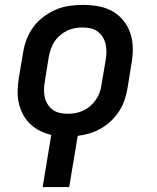

<svg xmlns="http://www.w3.org/2000/svg" viewBox="-20 -548 640 783"><path d="M154 215 189 2Q164 -4 142 -15Q120 -26 102.5 -43Q85 -60 73.5 -82Q62 -104 56.5 -128.5Q51 -153 52 -179.5Q53 -206 57 -232L74 -332Q78 -359 88 -386Q98 -413 115.5 -437Q133 -461 157 -479Q181 -497 207.5 -508.5Q234 -520 262 -524Q290 -528 317 -528Q350 -528 381 -522.5Q412 -517 438 -502.5Q464 -488 483 -464.5Q502 -441 511.5 -412.5Q521 -384 521.5 -352Q522 -320 516 -288L500 -188Q496 -164 488 -140.5Q480 -117 466 -95Q452 -73 433 -55Q414 -37 391.5 -24Q369 -11 345 -4Q321 3 297 6L262 215ZM257 -84Q273 -84 289 -87Q305 -90 320.5 -97.5Q336 -105 349 -116.5Q362 -128 371.5 -142Q381 -156 386.5 -171.5Q392 -187 394 -203L411 -303Q414 -320 414 -336.5Q414 -353 410.5 -368.5Q407 -384 398.5 -397.5Q390 -411 377.5 -420Q365 -429 349 -432.5Q333 -436 316 -436Q301 -436 284.5 -433Q268 -430 253 -422.5Q238 -415 224.5 -403.5Q211 -392 202 -378Q193 -364 187.5 -348.5Q182 -333 179 -317L163 -217Q160 -200 159.5 -183.5Q159 -167 162.5 -151.5Q166 -136 174.5 -122.5Q183 -109 195.5 -100Q208 -91 224 -87.5Q240 -84 257 -84Z"/></svg>

Font: Iosevka SS04 SmBd Ex Obl
Style: Regular
Weight: 600
Width: 7
Italic angle: -9°
Monospace: yes
Designer: Belleve Invis
Foundry: Belleve Invis
Version: Version 19.0.0; ttfautohint (v1.8.4)